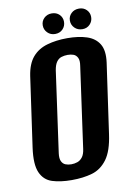

<svg xmlns="http://www.w3.org/2000/svg" viewBox="-83 -771 575 836"><g transform="rotate(-10 204.0 -353.0)"><path d="M166 12Q116 12 80 0.5Q44 -11 28 -47.5Q12 -84 22 -156L66 -466Q74 -519 99 -548Q124 -577 164 -588.5Q204 -600 253 -600Q303 -600 339.5 -588Q376 -576 393.5 -547Q411 -518 404 -466L360 -157Q350 -84 323 -47.5Q296 -11 256.5 0.5Q217 12 166 12ZM176 -56Q190 -56 203 -60.5Q216 -65 225.5 -77.5Q235 -90 238 -113L288 -471Q292 -495 285.5 -507.5Q279 -520 267.5 -524Q256 -528 242 -528Q228 -528 215 -524Q202 -520 193 -507.5Q184 -495 180 -471L130 -113Q127 -90 133 -77.5Q139 -65 150.5 -60.5Q162 -56 176 -56ZM205 -627Q185 -627 171.5 -640.5Q158 -654 158 -673Q158 -692 171.5 -705Q185 -718 205 -718Q226 -718 239 -705Q252 -692 252 -673Q252 -654 239 -640.5Q226 -627 205 -627ZM326 -627Q305 -627 291.5 -640.5Q278 -654 278 -673Q278 -692 291.5 -705Q305 -718 326 -718Q346 -718 359 -705Q372 -692 372 -673Q372 -654 359 -640.5Q346 -627 326 -627Z"/></g></svg>

Font: Alumni Sans Thin
Style: Bold Italic
Weight: 700
Italic angle: -8°
Version: Version 1.016